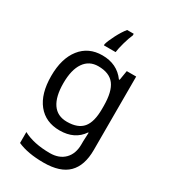

<svg xmlns="http://www.w3.org/2000/svg" viewBox="-238 -880 1090 1233"><g transform="rotate(30 307.5 -263.0)"><path d="M289.1 -62Q370.1 -62 407 -105.7Q443.8 -149.4 443.8 -246.1V-267.1Q443.8 -374.5 406.7 -423.3Q369.6 -472.2 287.1 -472.2Q219.7 -472.2 182.9 -418.7Q146 -365.2 146 -266.1Q146 -166.5 181.9 -114.3Q217.8 -62 289.1 -62ZM442.9 -4.9 445.8 -70.8H441.9Q387.7 9.8 275.9 9.8Q171.9 9.8 113.5 -62.7Q55.2 -135.3 55.2 -267.1Q55.2 -396.5 114 -471.2Q172.9 -545.9 274.9 -545.9Q383.8 -545.9 442.9 -464.8H448.2L460 -536.1H529.8V8.8Q529.8 124 471.4 182.1Q413.1 240.2 290 240.2Q172.9 240.2 97.2 206.1V125Q175.3 167 294.9 167Q363.3 167 403.1 127Q442.9 86.9 442.9 16.1ZM378.9 -753.9Q365.7 -725.1 353 -679.7Q340.3 -634.3 336.9 -606H250V-615.2Q257.3 -642.6 281.5 -689.5Q305.7 -736.3 330.1 -766.1H378.9Z"/></g></svg>

Font: NotoPenekeko
Style: Regular
Weight: 400
Designer: Monotype Design team
Foundry: Monotype Imaging Inc.
Version: Version 1.04